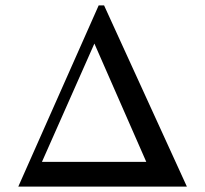

<svg xmlns="http://www.w3.org/2000/svg" viewBox="-20 -694 762 714"><path d="M675 0 367 -674H347L48 0ZM524 -92H136L331 -532Z"/></svg>

Font: STIXGeneral
Style: Regular
Weight: 400
Designer: MicroPress Inc., with final additions and corrections provided by Coen Hoffman, Elsevier (retired)
Version: Version 1.1.0